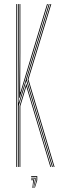

<svg xmlns="http://www.w3.org/2000/svg" viewBox="-20 -820 300 943"><path d="M68 0V-800H72V-554.8L71 -317H73L145.2 -555.5L219.5 -800H223.8L111.5 -430L239.8 0H235.5L109.2 -423.2L72 -300.2V0ZM76 0V-299.5L109.2 -409.2L231.2 0H227.2L109.2 -395.5L80 -299V0ZM60 0V-800H64V0ZM243.8 0 115.5 -430 227.8 -800H232L119.8 -430L248 0ZM74 -338 76 -557.2V-800H80V-559.2L79 -368H81L138.2 -560L211 -800H215.2L142 -558.2L76 -338ZM148.8 103 159 65V49H133V45H163V65L151.2 103ZM139.2 103 143 65H133V61H147V65L141.5 103ZM144 103 151 65V57H133V53H155V65L146.2 103Z"/></svg>

Font: Big Shoulders Inline Display SC Thin
Style: Regular
Weight: 100
Designer: Patric King
Foundry: XO Type Co
Version: Version 2.002